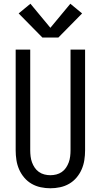

<svg xmlns="http://www.w3.org/2000/svg" viewBox="-20 -1001 540 1029"><path d="M250 8Q224 8 198 2.5Q172 -3 149.5 -16Q127 -29 110 -49Q93 -69 82.5 -93Q72 -117 68 -143Q64 -169 64 -195V-735H142V-195Q142 -179 144 -162.5Q146 -146 151.5 -131Q157 -116 166 -102.5Q175 -89 188.5 -79.5Q202 -70 218 -66Q234 -62 250 -62Q266 -62 282 -66Q298 -70 311.5 -79.5Q325 -89 334 -102.5Q343 -116 348.5 -131Q354 -146 356 -162.5Q358 -179 358 -195V-735H436V-195Q436 -169 432 -143Q428 -117 417.5 -93Q407 -69 390 -49Q373 -29 350.5 -16Q328 -3 302 2.5Q276 8 250 8ZM207 -800 80 -929 143 -981 250 -852 357 -981 420 -929 293 -800Z"/></svg>

Font: Zed Sans
Style: Regular
Weight: 400
Designer: Belleve Invis
Foundry: Belleve Invis
Version: Version 1.0.0; ttfautohint (v1.8.4)